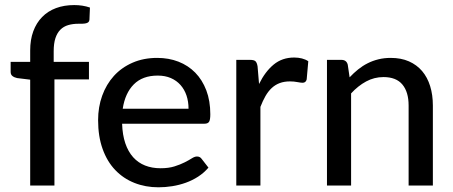

<svg xmlns="http://www.w3.org/2000/svg" viewBox="-20 -750 1832 776"><path d="M102 0V-428L49 -434.5Q37.5 -437 30.2 -442.8Q23 -448.5 23 -459.5V-500H102V-546Q102 -589.5 114.5 -623.5Q127 -657.5 150.2 -681.2Q173.5 -705 206.2 -717.2Q239 -729.5 280 -729.5Q314.5 -729.5 343.5 -719.5L341.5 -670.5Q341 -664 337.5 -660.8Q334 -657.5 328.2 -656Q322.5 -654.5 314.2 -654.2Q306 -654 296.5 -654Q274 -654 255.5 -648.5Q237 -643 224 -630Q211 -617 204 -595.8Q197 -574.5 197 -543V-500H339.5V-429H200V0Z M742 -310.5Q742 -339.5 733.8 -364Q725.5 -388.5 709.5 -406.5Q693.5 -424.5 670.5 -434.5Q647.5 -444.5 617.5 -444.5Q556 -444.5 520.8 -409Q485.5 -373.5 476 -310.5ZM822.5 -72.5Q804.5 -51.5 781 -36.2Q757.5 -21 731 -11.5Q704.5 -2 676.2 2.5Q648 7 620.5 7Q568 7 523.2 -10.8Q478.5 -28.5 445.8 -62.8Q413 -97 394.8 -147.8Q376.5 -198.5 376.5 -264.5Q376.5 -317.5 393 -363.2Q409.5 -409 440.2 -443Q471 -477 515.5 -496.5Q560 -516 615.5 -516Q662 -516 701.2 -500.8Q740.5 -485.5 769 -456.5Q797.5 -427.5 813.8 -385Q830 -342.5 830 -288Q830 -265.5 825 -257.8Q820 -250 806.5 -250H473.5Q475 -204.5 486.5 -170.8Q498 -137 518.2 -114.5Q538.5 -92 566.5 -81Q594.5 -70 629 -70Q661.5 -70 685.2 -77.5Q709 -85 726.2 -93.8Q743.5 -102.5 755.2 -110Q767 -117.5 776 -117.5Q788 -117.5 794.5 -108.5Z M1027 -410.5Q1051.5 -460.5 1086 -489Q1120.5 -517.5 1169 -517.5Q1185.5 -517.5 1200.2 -513.8Q1215 -510 1226 -502.5L1219.5 -429Q1216 -415.5 1203 -415.5Q1196 -415.5 1182 -418.2Q1168 -421 1152 -421Q1128.5 -421 1110.5 -414.2Q1092.5 -407.5 1078.2 -394.2Q1064 -381 1053 -361.8Q1042 -342.5 1032.5 -318V0H935V-508H991Q1007 -508 1012.8 -502.2Q1018.5 -496.5 1021 -482Z M1393 -437.5Q1409.5 -455 1427.5 -469.5Q1445.5 -484 1465.8 -494.2Q1486 -504.5 1509.2 -510.2Q1532.5 -516 1559 -516Q1601 -516 1632.8 -502Q1664.5 -488 1686 -462.8Q1707.5 -437.5 1718.5 -402Q1729.5 -366.5 1729.5 -323.5V0H1631.5V-323.5Q1631.5 -378 1606.5 -408.2Q1581.5 -438.5 1530 -438.5Q1492.5 -438.5 1459.8 -420.8Q1427 -403 1399 -372.5V0H1301.5V-508H1360Q1380.5 -508 1385.5 -488.5Z"/></svg>

Font: Lato 2
Style: Regular
Weight: 500
Designer: Lukasz Dziedzic with Adam Twardoch and Botio Nikoltchev
Foundry: tyPoland Lukasz Dziedzic
Version: Version 2.015; 2015-08-06; http://www.latofonts.com/